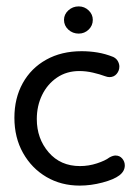

<svg xmlns="http://www.w3.org/2000/svg" viewBox="-20 -570 430 600"><path d="M353 -22Q336 -9 300 0.5Q264 10 229 10Q171 10 125 -17Q79 -44 52 -92Q25 -140 25 -202Q25 -263 51 -310Q77 -357 124.5 -383.5Q172 -410 235 -410Q260 -410 284.5 -406Q309 -402 334 -392Q344 -387 348.5 -378.5Q353 -370 353 -362Q353 -349 344.5 -339Q336 -329 322 -329Q316 -329 308 -332Q292 -338 270.5 -343Q249 -348 228 -348Q188 -348 158 -327.5Q128 -307 111.5 -273Q95 -239 95 -198Q95 -137 132 -94Q169 -51 230 -51Q257 -51 283 -59.5Q309 -68 322 -78Q333 -84 341 -84Q354 -84 362 -74.5Q370 -65 370 -53Q370 -35 353 -22ZM226 -465Q207 -465 193.5 -477.5Q180 -490 180 -508Q180 -525 193.5 -537.5Q207 -550 226 -550Q244 -550 257 -537.5Q270 -525 270 -508Q270 -490 257 -477.5Q244 -465 226 -465Z"/></svg>

Font: Dongle
Style: Regular
Weight: 400
Designer: Yanghee Ryu
Foundry: Yanghee Ryu
Version: Version 2.000